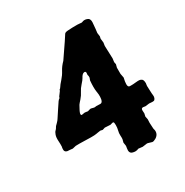

<svg xmlns="http://www.w3.org/2000/svg" viewBox="-171 -887 995 1031"><g transform="rotate(-30 326.5 -372.0)"><path d="M606 -272.5 607.9 -226.6Q607.9 -221.7 609.4 -211.9Q610.8 -202.6 606.9 -194.3Q603 -186 597.7 -184.6Q591.8 -183.1 582 -184.1Q572.3 -185.1 568.8 -185.1L544.9 -182.1L530.3 -184.1Q518.6 -184.6 519 -169.9Q520 -155.3 520 -151.9L516.1 -134.3L520 -115.2L519 -94.2L521 -57.1L523.9 -44.9Q526.9 -18.6 502.4 -3.9Q488.8 3.9 480.5 2.9Q472.7 1 463.9 -2Q455.1 -4.9 451.2 -4.9L422.9 -1L397 -3.9Q379.4 4.9 357.9 -2.4Q340.3 -8.8 345.2 -35.6Q347.2 -45.9 347.2 -47.9V-52.7L344.2 -71.8L349.1 -90.8Q350.1 -99.6 349.1 -113.8Q348.1 -127.9 352.1 -142.6Q356 -157.2 356 -174.3Q356 -191.4 352.1 -193.4Q347.7 -195.3 340.8 -192.4Q334 -189.9 332 -189.9L297.9 -191.9L282.2 -187L269 -189.9Q264.2 -189.9 252.4 -187.5Q241.2 -185.1 227.5 -184.1Q213.9 -183.1 173.3 -184.6Q132.8 -186 113.8 -185.1L92.8 -180.2L75.2 -182.1Q44.9 -180.7 44.9 -201.2Q44.9 -213.9 46.9 -217.8Q47.9 -232.9 46.4 -254.4Q44.9 -275.9 49.8 -290.5Q55.2 -305.7 61.5 -311Q67.9 -316.9 70.3 -322.3Q73.2 -328.1 75.2 -330.1Q77.1 -332 86.9 -341.8Q96.7 -351.6 101.1 -358.9Q105 -365.7 127 -398.4Q148.9 -431.2 153.8 -438.5Q158.7 -445.8 167 -451.2Q167 -458 178.2 -470.7Q189 -483.4 189.9 -490.2Q194.8 -492.2 200.2 -501Q205.1 -509.8 222.7 -529.3Q240.2 -548.8 252 -571.3Q263.7 -593.3 284.2 -613.8Q361.8 -726.6 363.3 -731Q364.7 -735.4 371.1 -739.3Q377 -743.2 415 -744.1Q453.1 -745.1 462.4 -743.2Q472.2 -741.2 476.1 -743.2Q490.2 -750 507.3 -744.1Q524.9 -738.3 523.4 -714.4Q522.9 -706.1 521.5 -692.9Q520 -679.7 520 -675.8L517.1 -651.9L520 -629.9L517.1 -616.2L520 -591.8L517.1 -571.8Q517.1 -562 520 -493.2L517.1 -471.2L520 -457L515.1 -438V-399.9L520 -374Q514.2 -350.6 514.2 -336.4Q514.2 -322.3 520 -319.3Q525.9 -316.4 528.8 -317.4Q532.2 -317.9 537.1 -317.4Q542 -316.9 565.4 -319.3Q588.9 -321.8 595.2 -316.9Q607.4 -313 607.9 -293Q608.9 -289.1 607.4 -283.2Q606 -277.3 606 -272.5ZM356.9 -331.5Q357.9 -335.9 357.9 -337.9Q357.9 -339.8 358.9 -349.1Q359.9 -358.9 356 -382.8Q352.1 -406.7 356 -451.2Q362.8 -464.8 361.3 -473.6Q359.9 -482.4 358.9 -482.9Q358.9 -484.4 359.9 -492.2Q360.8 -500 358.9 -501Q356.9 -505.9 350.1 -504.9Q337.4 -502.9 327.1 -482.4Q322.3 -473.1 306.6 -456.1Q291 -439 282.7 -421.9Q274.4 -404.8 259.8 -388.2Q245.1 -372.1 241.2 -366.2Q237.3 -360.4 227.5 -340.8Q217.8 -321.3 221.2 -315.9Q221.7 -311 233.4 -314Q245.1 -316.9 252.9 -314.9Q260.7 -313 264.2 -313.5Q268.1 -314 274.4 -316.4Q280.8 -318.8 285.2 -317.9L300.8 -314Q303.7 -313 309.6 -314Q315.4 -314.9 316.9 -314.9L340.8 -314Q353 -314 356.9 -331.5Z"/></g></svg>

Font: AntiqueNobleBold
Style: Bold
Weight: 700
Version: Version 001.000